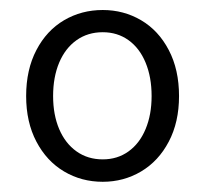

<svg xmlns="http://www.w3.org/2000/svg" viewBox="-20 -608 403 376"><path d="M181.2 -588.4Q222.2 -588.4 256.3 -568.4Q290.5 -548.3 310.5 -510Q330.6 -471.7 330.6 -419.9Q330.6 -368.7 310.5 -330.6Q290.5 -292.5 256.3 -272.2Q222.2 -252 181.2 -252Q139.6 -252 105.5 -272.2Q71.3 -292.5 51.3 -330.6Q31.2 -368.7 31.2 -419.9Q31.2 -471.7 51.3 -510Q71.3 -548.3 105.5 -568.4Q139.6 -588.4 181.2 -588.4ZM181.2 -544.9Q151.9 -544.9 129.9 -529.3Q107.9 -513.7 95.9 -485.4Q84 -457 84 -419.9Q84 -383.3 95.9 -355.2Q107.9 -327.1 129.9 -311.5Q151.9 -295.9 181.2 -295.9Q210 -295.9 231.7 -311.5Q253.4 -327.1 265.1 -355.2Q276.9 -383.3 276.9 -419.9Q276.9 -457 265.1 -485.4Q253.4 -513.7 231.7 -529.3Q210 -544.9 181.2 -544.9Z"/></svg>

Font: Varta
Style: Light
Weight: 300
Designer: Joana Correia, Viktoriya Grabowska, Eben Sorkin
Foundry: Sorkin Type
Version: Version 1.002; ttfautohint (v1.3) -l 8 -r 24 -G 200 -x 12 -H